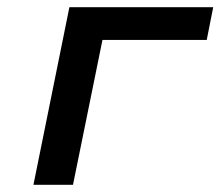

<svg xmlns="http://www.w3.org/2000/svg" viewBox="-20 -514 613 534"><path d="M173 -494H573L555 -403H265L183 0H73Z"/></svg>

Font: Codetta
Style: Bold Italic
Weight: 700
Italic angle: -11°
Designer: Ulrich Proeller
Foundry: PROSA GmbH
Version: Version 2.00;September 29, 2018;FontCreator 11.5.0.2427 64-b